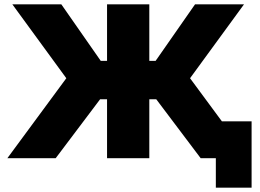

<svg xmlns="http://www.w3.org/2000/svg" viewBox="-20 -730 1201 886"><path d="M1004 -170H1141V136H976V0H906L701 -272H669V0H474V-272H442L237 0H14L286 -369L37 -710H263L445 -449H474V-710H669V-449H698L880 -710H1106L857 -369Z"/></svg>

Font: Raleway-v4020 Black
Style: Regular
Weight: 900
Designer: Matt McInerney, Pablo Impallari, Rodrigo Fuenzalida
Foundry: Matt McInerney, Pablo Impallari, Rodrigo Fuenzalida
Version: Version 4.020;PS 004.020;hotconv 1.0.88;makeotf.lib2.5.64775